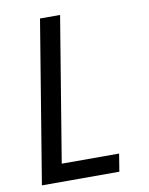

<svg xmlns="http://www.w3.org/2000/svg" viewBox="-83 -796 666 857"><g transform="rotate(-10 250.0 -367.5)"><path d="M37 0 158 -735H249L141 -80H401L388 0Z"/></g></svg>

Font: Iosevka Medium Oblique
Style: Regular
Weight: 500
Italic angle: -9°
Monospace: yes
Designer: Belleve Invis
Foundry: Belleve Invis
Version: Version 32.5.0; ttfautohint (v1.8.4)